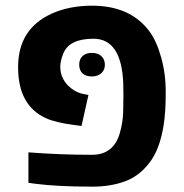

<svg xmlns="http://www.w3.org/2000/svg" viewBox="-20 -660 660 689"><path d="M356.4 -427.7Q356.4 -409.2 343.8 -397.5Q331.1 -385.7 309.6 -385.7Q288.1 -385.7 276.4 -396.5Q264.6 -407.2 264.2 -427.7Q264.2 -447.8 276.4 -459Q288.1 -470.2 309.6 -470.2Q331.1 -470.2 343.8 -458.5Q356.4 -446.8 356.4 -427.7ZM310.1 -639.6Q448.2 -639.6 516.6 -546.9Q542 -512.7 558.6 -453.1Q575.2 -393.6 574.7 -326.2Q574.7 -258.8 567.4 -211.9Q553.7 -124 516.1 -75.7Q478.5 -26.9 427.2 -8.8Q376 9.8 311.5 9.8Q185.5 9.8 107.4 -0.5L82 -3.9V-113.3Q194.3 -104.5 310.1 -104.5Q388.7 -104.5 410.6 -184.6Q420.9 -221.7 421.9 -256.3Q422.9 -290.5 422.9 -315.4Q422.9 -340.8 422.4 -357.4Q417 -521 315.4 -521Q229.5 -521 208 -469.7Q196.3 -442.4 196.3 -419.9Q196.3 -397.5 206.1 -377.9Q215.8 -358.4 235.8 -342.8Q256.3 -327.1 278.8 -322.8L297.4 -319.3L272.5 -208L246.6 -211.4Q178.7 -220.2 144 -236.3Q44.9 -281.7 44.9 -418.9Q44.9 -556.2 165 -610.8Q228.5 -639.6 310.1 -639.6Z"/></svg>

Font: OpenSansHebrew-Bold
Style: Bold
Weight: 700
Foundry: Ascender Corporation, Yanek Iontef
Version: Version 2.001;PS 002.001;hotconv 1.0.70;makeotf.lib2.5.58329